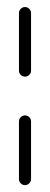

<svg xmlns="http://www.w3.org/2000/svg" viewBox="-20 -539 145 559"><path d="M52.6 0Q45.6 0 40.4 -5.2Q35.2 -10.4 35.2 -17.8V-185.2Q35.2 -192.6 40.4 -197.8Q45.6 -203 52.6 -203Q60 -203 65.2 -197.8Q70.4 -192.6 70.4 -185.2V-17.8Q70.4 -10.7 65.2 -5.4Q60 0 52.6 0ZM52.6 -315.9Q45.6 -315.9 40.4 -321.1Q35.2 -326.3 35.2 -333.3V-500.7Q35.2 -508.1 40.4 -513.3Q45.6 -518.5 52.6 -518.5Q60 -518.5 65.2 -513.3Q70.4 -508.1 70.4 -500.7V-333.3Q70.4 -326.3 65.2 -321.1Q60 -315.9 52.6 -315.9Z"/></svg>

Font: 26F Galaxy Sans Light
Style: Regular
Weight: 300
Designer: C₂₉H₂₅N₃O₅
Version: Version 1.100